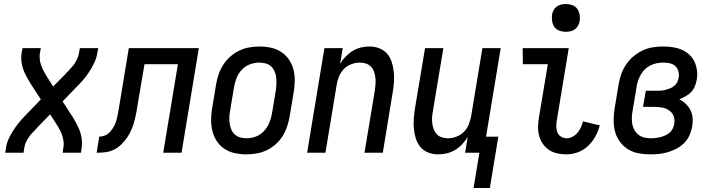

<svg xmlns="http://www.w3.org/2000/svg" viewBox="-20 -759 3540 954"><path d="M6 0 10 -26Q13 -47 22.5 -68Q32 -89 44.5 -108.5Q57 -128 71 -146Q85 -164 102 -181L183 -265L131 -345Q121 -362 111.5 -379Q102 -396 95.5 -414.5Q89 -433 86.5 -453Q84 -473 87 -494L92 -520H183L178 -494Q176 -479 177.5 -465Q179 -451 183.5 -437.5Q188 -424 194 -412Q200 -400 207 -388L244 -329L308 -394Q309 -397 311.5 -399Q314 -401 317 -404Q326 -414 335.5 -424Q345 -434 352 -445.5Q359 -457 364.5 -469Q370 -481 372 -494L377 -520H468L463 -494Q460 -473 450.5 -452Q441 -431 429 -411.5Q417 -392 403 -374Q389 -356 372 -339L291 -255L343 -175Q353 -158 362 -141Q371 -124 377.5 -105.5Q384 -87 386.5 -67Q389 -47 386 -26L382 0H291L295 -26Q298 -41 296 -55Q294 -69 290 -82.5Q286 -96 280 -108Q274 -120 267 -132L229 -191L166 -126Q164 -123 161.5 -121Q159 -119 157 -116Q147 -106 138 -96Q129 -86 121.5 -74.5Q114 -63 108.5 -51Q103 -39 101 -26L97 0Z M460 0 473 -80Q487 -80 501.5 -86Q516 -92 527 -104Q538 -116 545.5 -130Q553 -144 557.5 -158.5Q562 -173 564.5 -187.5Q567 -202 570 -217L620 -520H968L882 0H791L864 -440H698L665 -246Q662 -225 658 -203.5Q654 -182 648.5 -160.5Q643 -139 634.5 -118Q626 -97 613 -77.5Q600 -58 583 -41.5Q566 -25 545.5 -15Q525 -5 503 -2.5Q481 0 460 0Z M1204 8Q1175 8 1147 2Q1119 -4 1096 -19Q1073 -34 1058 -56.5Q1043 -79 1036 -106Q1029 -133 1029 -162Q1029 -191 1034 -221L1054 -341Q1058 -365 1066.5 -390Q1075 -415 1089.5 -437.5Q1104 -460 1124.5 -478Q1145 -496 1169 -507.5Q1193 -519 1218.5 -523.5Q1244 -528 1269 -528Q1298 -528 1326 -522Q1354 -516 1377 -501Q1400 -486 1415.5 -463.5Q1431 -441 1438 -414Q1445 -387 1444.5 -358Q1444 -329 1439 -299L1419 -179Q1415 -155 1406.5 -130Q1398 -105 1384 -82.5Q1370 -60 1349.5 -42Q1329 -24 1305 -12.5Q1281 -1 1255 3.5Q1229 8 1204 8ZM1206 -72Q1229 -72 1251.5 -80.5Q1274 -89 1291 -107Q1308 -125 1317.5 -147.5Q1327 -170 1331 -193L1351 -313Q1353 -329 1353.5 -345Q1354 -361 1352 -376.5Q1350 -392 1343.5 -406Q1337 -420 1326 -430Q1315 -440 1299.5 -444Q1284 -448 1268 -448Q1245 -448 1222 -439.5Q1199 -431 1182 -413Q1165 -395 1156 -372.5Q1147 -350 1143 -327L1123 -207Q1120 -191 1119.5 -175Q1119 -159 1121.5 -143.5Q1124 -128 1130 -114Q1136 -100 1147.5 -90Q1159 -80 1174.5 -76Q1190 -72 1206 -72Z M1506 0 1592 -520H1683L1670 -442Q1681 -461 1697.5 -478Q1714 -495 1733 -506.5Q1752 -518 1773.5 -523Q1795 -528 1816 -528Q1842 -528 1865 -519Q1888 -510 1903.5 -492Q1919 -474 1926.5 -450.5Q1934 -427 1936.5 -402Q1939 -377 1937.5 -351Q1936 -325 1931 -299L1882 0H1791L1843 -313Q1845 -328 1846 -344Q1847 -360 1845 -375Q1843 -390 1838 -404Q1833 -418 1822.5 -428.5Q1812 -439 1797.5 -443.5Q1783 -448 1767 -448Q1747 -448 1725.5 -440Q1704 -432 1688.5 -416Q1673 -400 1664.5 -379.5Q1656 -359 1653 -338L1597 0Z M2333 175 2362 0H2291L2304 -78Q2292 -59 2276 -42Q2260 -25 2240.5 -13.5Q2221 -2 2199.5 3Q2178 8 2157 8Q2131 8 2108 -1Q2085 -10 2069.5 -28Q2054 -46 2046.5 -69.5Q2039 -93 2036.5 -118Q2034 -143 2036 -169Q2038 -195 2042 -221L2092 -520H2183L2131 -207Q2128 -192 2127 -176Q2126 -160 2128 -145Q2130 -130 2135.5 -116Q2141 -102 2151 -91.5Q2161 -81 2176 -76.5Q2191 -72 2207 -72Q2227 -72 2248 -80Q2269 -88 2285 -104Q2301 -120 2309 -140.5Q2317 -161 2321 -182L2377 -520H2468L2395 -80H2456L2414 175Z M2795 8Q2771 8 2748.5 3Q2726 -2 2708 -14Q2690 -26 2677.5 -44Q2665 -62 2659 -84Q2653 -106 2653.5 -129.5Q2654 -153 2658 -176L2702 -440H2578L2577 -520H2806L2747 -163Q2744 -148 2744 -132Q2744 -116 2749 -102.5Q2754 -89 2767 -80.5Q2780 -72 2796 -72Q2810 -72 2824.5 -79.5Q2839 -87 2849.5 -99.5Q2860 -112 2866.5 -126.5Q2873 -141 2877 -156L2960 -136Q2953 -108 2938.5 -81.5Q2924 -55 2902 -34Q2880 -13 2851.5 -2.5Q2823 8 2795 8ZM2791 -601Q2775 -601 2759.5 -606.5Q2744 -612 2735 -624.5Q2726 -637 2723.5 -653.5Q2721 -670 2723 -687Q2725 -698 2731 -709Q2737 -720 2747 -727Q2757 -734 2768.5 -736.5Q2780 -739 2792 -739Q2808 -739 2823.5 -733.5Q2839 -728 2848 -715.5Q2857 -703 2860 -686.5Q2863 -670 2860 -653Q2858 -642 2852 -631Q2846 -620 2836 -613Q2826 -606 2814.5 -603.5Q2803 -601 2791 -601Z M3213 8Q3183 8 3154.5 3Q3126 -2 3102 -16.5Q3078 -31 3061 -53.5Q3044 -76 3036.5 -103.5Q3029 -131 3029 -161Q3029 -191 3034 -221L3054 -341Q3058 -366 3067 -391Q3076 -416 3091 -438.5Q3106 -461 3127.5 -479Q3149 -497 3173.5 -508.5Q3198 -520 3224 -524Q3250 -528 3275 -528Q3299 -528 3322.5 -524.5Q3346 -521 3367 -512Q3388 -503 3404.5 -488Q3421 -473 3430.5 -453Q3440 -433 3443 -409.5Q3446 -386 3442 -363Q3439 -346 3432.5 -330Q3426 -314 3414 -301.5Q3402 -289 3386.5 -280.5Q3371 -272 3355 -266Q3373 -257 3387.5 -243Q3402 -229 3411 -211Q3420 -193 3421.5 -171.5Q3423 -150 3419 -129Q3415 -107 3405.5 -86Q3396 -65 3379.5 -48.5Q3363 -32 3342.5 -21Q3322 -10 3300.5 -3.5Q3279 3 3257 5.5Q3235 8 3213 8ZM3215 -72Q3227 -72 3239 -73.5Q3251 -75 3262.5 -78Q3274 -81 3286 -86.5Q3298 -92 3307.5 -100Q3317 -108 3322.5 -119.5Q3328 -131 3330 -143Q3334 -163 3327.5 -181Q3321 -199 3305.5 -210Q3290 -221 3270.5 -224.5Q3251 -228 3231 -228H3175L3189 -308H3245Q3256 -308 3267 -309Q3278 -310 3289 -313Q3300 -316 3311 -320.5Q3322 -325 3331 -333Q3340 -341 3345.5 -351.5Q3351 -362 3352 -373Q3355 -390 3350.5 -405.5Q3346 -421 3335 -431Q3324 -441 3308 -444.5Q3292 -448 3275 -448Q3260 -448 3244 -445Q3228 -442 3212.5 -434.5Q3197 -427 3184.5 -415Q3172 -403 3164 -388.5Q3156 -374 3150.5 -358.5Q3145 -343 3143 -327L3123 -207Q3120 -191 3119.5 -174Q3119 -157 3122 -141Q3125 -125 3133 -111.5Q3141 -98 3153.5 -88.5Q3166 -79 3182 -75.5Q3198 -72 3215 -72Z"/></svg>

Font: Iosevka Curly Medium
Style: Italic
Weight: 500
Italic angle: -9°
Monospace: yes
Designer: Belleve Invis
Foundry: Belleve Invis
Version: Version 22.1.2; ttfautohint (v1.8.4)